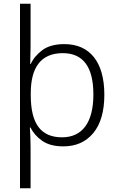

<svg xmlns="http://www.w3.org/2000/svg" viewBox="-20 -780 639 1036"><path d="M543 -269C543 -447.3 463.4 -542 327.1 -542C277.8 -542 238.3 -531.2 209.5 -510.3C180.7 -488.8 159.2 -463.9 146 -435.1H143.1C143.1 -447.8 143.6 -463.9 144 -482.9C144.5 -502 145 -517.6 145 -530.8V-759.8H87.9V235.8H145V15.1C145 -13.2 143.6 -64.5 141.1 -91.8H145C158.2 -64 179.2 -40 208 -20C236.8 0 274.4 9.8 321.8 9.8C389.6 9.8 443.8 -14.2 483.4 -62C522.9 -109.9 543 -178.7 543 -269ZM483.9 -270C483.9 -119.6 424.3 -39.1 314.9 -39.1C199.2 -39.1 146 -113.8 146 -266.1V-276.9C146 -415.5 200.2 -493.2 318.8 -493.2C428.7 -493.2 483.9 -418.9 483.9 -270Z"/></svg>

Font: Noto Reveo Sans
Style: Regular
Weight: 300
Designer: Monotype Design Team
Foundry: Monotype Imaging Inc.
Version: Version 2.007